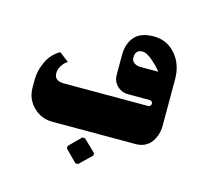

<svg xmlns="http://www.w3.org/2000/svg" viewBox="-82 -484 729 697"><g transform="rotate(15 282.5 -135.5)"><path d="M137.3 0H451Q468 0 481.7 -5.8Q495.3 -11.7 503.8 -20.8Q512.3 -30 518.2 -42.2Q524 -54.3 526.3 -66Q528.7 -77.7 528.7 -89.3V-263.7Q528.7 -320.7 496.2 -357.7Q463.7 -394.7 415 -394.7Q365 -394.7 342.3 -368.3Q319.7 -342 319.7 -299V-225Q319.7 -197.7 341 -180.3Q356.7 -167.7 376.7 -167.7H459Q463.7 -167.7 467 -164.5Q470.3 -161.3 470.3 -156.7Q470.3 -152 467 -148.7Q463.7 -145.3 459 -145.3H142Q108.3 -145.3 106.3 -171.7Q106.3 -173.3 106.3 -175Q106.3 -188.3 113.8 -200.7Q121.3 -213 128.7 -218.7L136.3 -224.3L100.7 -251.7Q87.3 -244.3 76.7 -233.7Q66 -223 59.5 -212.3Q53 -201.7 48.2 -188.8Q43.3 -176 41.2 -167Q39 -158 37.8 -147.8Q36.7 -137.7 36.7 -135Q36.7 -132.3 36.7 -130V-100.7Q36.7 -59 66.2 -29.5Q95.7 0 137.3 0ZM362 -301.7Q362 -331 389 -331Q397.3 -331 407.8 -325.2Q418.3 -319.3 427.7 -311.2Q437 -303 445.2 -294.8Q453.3 -286.7 458 -280.7L462.7 -275H393.3Q382.3 -275 372.2 -281.7Q362 -288.3 362 -301.7ZM258 124H268L313.7 80V70.7L268 27H258L214.3 70.7V80Z"/></g></svg>

Font: Jomhuria
Style: Regular
Weight: 400
Designer: Arabic design by Kourosh Beigpour, Latin design by Eben Sorkin, engineering by Lasse Fister and Khaled Hosney
Version: Version 1.0000